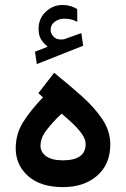

<svg xmlns="http://www.w3.org/2000/svg" viewBox="-20 -769 517 787"><path d="M175.8 -577.6Q159.2 -590.8 148.7 -606.9Q138.2 -623 138.2 -650.9Q138.2 -693.4 167.7 -720.9Q197.3 -748.5 235.4 -748.5Q253.9 -748.5 268.1 -744.4Q282.2 -740.2 296.4 -731.9L296.9 -679.7Q281.7 -687.5 268.3 -689.9Q254.9 -692.4 242.2 -692.4Q222.2 -692.4 204.8 -680.2Q187.5 -668 187.5 -644.5Q188 -630.4 201.4 -617.2Q214.8 -604 241.7 -607.9Q242.7 -607.9 243.9 -608.4Q245.1 -608.9 246.1 -609.4L313.5 -633.3L320.8 -581.5L130.9 -506.3L123.5 -557.1ZM156.2 -370.1 137.2 -387.2 202.1 -470.7Q263.7 -420.9 316.2 -374Q368.7 -327.1 400.4 -279.1Q432.1 -231 432.1 -176.8Q432.1 -95.7 378.2 -48.8Q324.2 -2 238.3 -2Q146.5 -2 95.5 -47.1Q44.4 -92.3 44.4 -161.1Q44.4 -219.7 74.7 -268.3Q105 -316.9 156.2 -370.1ZM331.1 -178.7Q331.1 -198.2 315.7 -220Q300.3 -241.7 277.6 -263.2Q254.9 -284.7 232.4 -303.2Q196.3 -269 171.1 -236.3Q146 -203.6 146 -171.9Q146 -146 168.9 -128.9Q191.9 -111.8 237.8 -111.8Q331.1 -111.8 331.1 -178.7Z"/></svg>

Font: Vazirmatn RD FD Medium
Style: Regular
Weight: 500
Designer: Saber Rastikerdar
Foundry: Saber Rastikerdar
Version: Version 33.003